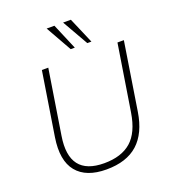

<svg xmlns="http://www.w3.org/2000/svg" viewBox="-165 -1055 1050 1184"><g transform="rotate(-20 360.0 -463.5)"><path d="M330 8Q197 8 136 -66.5Q75 -141 98 -288L164 -705H206L139 -282Q99 -33 330 -33Q443 -33 507 -89Q571 -145 591 -270L660 -705H702L632 -261Q611 -126 536.5 -59Q462 8 330 8ZM484 -765 387 -935H438L511 -765ZM375 -765 279 -935H330L402 -765Z"/></g></svg>

Font: Nunito Sans ExtraLight
Style: Italic
Weight: 200
Italic angle: -9°
Designer: Vernon Adams
Foundry: Vernon Adams
Version: Version 3.006; ttfautohint (v1.8.3)